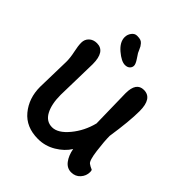

<svg xmlns="http://www.w3.org/2000/svg" viewBox="-264 -1167 1348 1348"><g transform="rotate(45 410.5 -493.0)"><path d="M549 -359 543 -653Q543 -761 618 -761Q702 -761 702 -634Q702 -534 676 -363Q676 -309 687 -224Q698 -139 717 -126Q735 -114 743 -111Q751 -108 754 -106Q759 -101 759 -86Q759 -48 733 -19Q707 10 665.5 10Q624 10 597 -25.5Q570 -61 560 -116Q528 -64 467 -27.5Q406 9 335 9Q217 9 152 -69.5Q87 -148 87 -261L93 -516Q93 -557 82.5 -604.5Q72 -652 72 -684.5Q72 -717 94.5 -738.5Q117 -760 153 -760Q236 -760 236 -634L229 -323Q229 -231 259 -175Q289 -119 347 -119Q405 -119 465 -191.5Q525 -264 549 -359ZM260 -927Q260 -953 276 -974.5Q292 -996 315.5 -996Q339 -996 351 -991.5Q363 -987 371.5 -977Q380 -967 384.5 -959.5Q389 -952 396 -935.5Q403 -919 405.5 -914.5Q408 -910 428.5 -879.5Q449 -849 449 -832Q449 -815 436 -802.5Q423 -790 400 -790Q364 -790 312 -834Q260 -878 260 -927Z"/></g></svg>

Font: Delius Unicase
Style: Bold
Weight: 700
Designer: Natalia Raices
Foundry: Natalia Raices
Version: Version 1.001